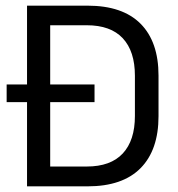

<svg xmlns="http://www.w3.org/2000/svg" viewBox="-20 -659 631 679"><path d="M314.3 -297.7H3.5V-360.2H314.3ZM289.6 0H131.5V-70.1H286.7Q371.3 -70.1 414.2 -116.3Q457.1 -162.5 457.1 -248.7V-391.1Q457.1 -477.7 414.2 -523.7Q371.3 -569.7 286.7 -569.7H130.9V-639H289.6Q413.5 -639 477.1 -575.1Q540.6 -511.3 540.6 -391.6V-248.2Q540.6 -128.6 477.1 -64.3Q413.5 0 289.6 0ZM157.5 0H75.6V-639H157.5Z"/></svg>

Font: Anek Kannada Medium
Style: Regular
Weight: 500
Designer: Vaishnavi Murthy, Maithili Shingre (Kannada) & Yesha Goshar (Latin)
Foundry: Ek Type
Version: Version 1.003